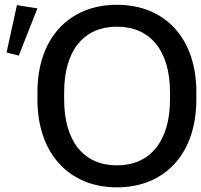

<svg xmlns="http://www.w3.org/2000/svg" viewBox="-20 -784 852 814"><path d="M475.6 10.3C678.2 10.3 812.5 -131.3 812.5 -362.3V-393.1C812.5 -622.6 679.2 -763.7 475.6 -763.7C272.9 -763.7 138.7 -622.1 138.7 -393.1V-362.3C138.7 -132.8 273.4 10.3 475.6 10.3ZM59.6 -548.3 138.7 -748.5 51.8 -762.2 7.8 -561.5ZM475.6 -83C335.9 -83 252 -183.6 252 -362.3V-393.1C252 -570.8 335.9 -670.9 475.6 -670.9C616.2 -670.9 700.7 -570.3 700.7 -393.1V-362.3C700.7 -184.1 615.7 -83 475.6 -83Z"/></svg>

Font: Winston
Style: Regular
Weight: 400
Designer: Vernon Adams, Kim Jin-seong, David Berlow, Cristiano Sobral
Foundry: The Winston Project Authors
Version: Version 3.004